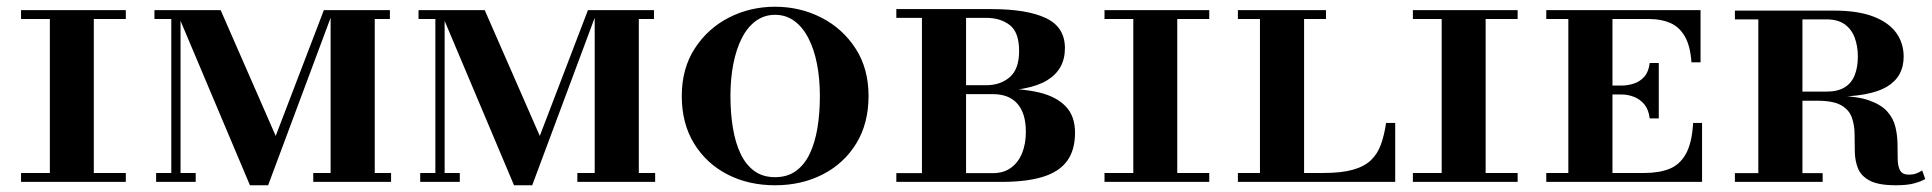

<svg xmlns="http://www.w3.org/2000/svg" viewBox="-20 -540 5736 570"><path d="M128 0V-510H258.5V0ZM42.5 0V-26.5H353.5V0ZM42.5 -483.5V-510H353.5V-483.5Z M722 10 502.5 -510H635L798.5 -136.5L941.5 -510H970L776 10ZM443.5 0V-26.5H561V0ZM488.5 0V-483.5H438.5V-510H516V0ZM910 0V-26.5H1141V0ZM961.5 0V-510H1137.5V-483.5H1092.5V0Z M1506 10 1286.5 -510H1419L1582.5 -136.5L1725.5 -510H1754L1560 10ZM1227.5 0V-26.5H1345V0ZM1272.5 0V-483.5H1222.5V-510H1300V0ZM1694 0V-26.5H1925V0ZM1745.5 0V-510H1921.5V-483.5H1876.5V0Z M2281 10Q2202 10 2139.5 -22.2Q2077 -54.5 2040.5 -114Q2004 -173.5 2004 -255Q2004 -336.5 2042.5 -396Q2081 -455.5 2144 -487.8Q2207 -520 2281 -520Q2355 -520 2418.2 -487.8Q2481.5 -455.5 2520 -396Q2558.5 -336.5 2558.5 -255Q2558.5 -173.5 2522 -114Q2485.5 -54.5 2422.5 -22.2Q2359.5 10 2281 10ZM2281 -14Q2317.5 -14 2343 -32.5Q2368.5 -51 2384 -83.8Q2399.5 -116.5 2406.8 -160.2Q2414 -204 2414 -255Q2414 -306 2405.5 -349.8Q2397 -393.5 2380.2 -426.2Q2363.5 -459 2338.5 -477.5Q2313.5 -496 2281 -496Q2248.5 -496 2223.5 -477.5Q2198.5 -459 2182 -426.2Q2165.5 -393.5 2157 -349.8Q2148.5 -306 2148.5 -255Q2148.5 -204 2155.8 -160.2Q2163 -116.5 2178.5 -83.8Q2194 -51 2219.2 -32.5Q2244.5 -14 2281 -14Z M2641 0V-26H2928Q2959.5 -26 2981.2 -41.8Q3003 -57.5 3014.2 -85Q3025.5 -112.5 3025.5 -149Q3025.5 -203.5 3000.5 -232Q2975.5 -260.5 2928 -260.5H2831V-277H2953Q3017.5 -277 3066.8 -265Q3116 -253 3143.8 -224.2Q3171.5 -195.5 3171.5 -146Q3171.5 -94.5 3148 -62.2Q3124.5 -30 3076 -15Q3027.5 0 2953 0ZM2717 0V-513H2848V0ZM2831 -269.5V-287H2907.5Q2950 -287 2977.8 -311Q3005.5 -335 3005.5 -388.5Q3005.5 -444 2977.8 -465.5Q2950 -487 2907.5 -487H2641V-513H2922.5Q3029 -513 3085.2 -486.2Q3141.5 -459.5 3141.5 -397Q3141.5 -334 3089 -301.8Q3036.5 -269.5 2922.5 -269.5Z M3344.5 0V-510H3475V0ZM3259 0V-26.5H3570V0ZM3259 -483.5V-510H3570V-483.5Z M3655 0V-26.5H3720.5V-483.5H3655V-510H3916.5V-483.5H3851.5V-26.5H3909Q3962.5 -26.5 3996.2 -36Q4030 -45.5 4049.8 -64.2Q4069.5 -83 4079.5 -110.8Q4089.5 -138.5 4095 -175H4122V0Z M4260 0V-510H4390.5V0ZM4174.5 0V-26.5H4485.5V0ZM4174.5 -483.5V-510H4485.5V-483.5Z M4877.5 -188.5Q4874.5 -214.5 4861.8 -230Q4849 -245.5 4830.8 -252.5Q4812.5 -259.5 4794 -259.5H4739V-286H4794Q4812.5 -286 4830.8 -292Q4849 -298 4861.8 -312.5Q4874.5 -327 4877.5 -353H4904.5V-188.5ZM5006.5 -175H5033V0H4570.5V-26.5H4636V-483.5H4570.5V-510H5028.5V-355H5001.5Q4998 -405 4981.2 -433Q4964.5 -461 4937.8 -472.2Q4911 -483.5 4877.5 -483.5H4767V-26.5H4862Q4905.5 -26.5 4936.2 -38.8Q4967 -51 4985 -83.2Q5003 -115.5 5006.5 -175Z M5276 -252.5V-268H5402Q5436 -268 5456.5 -280.8Q5477 -293.5 5486.2 -317Q5495.5 -340.5 5495.5 -372Q5495.5 -403 5486.2 -428Q5477 -453 5456.5 -467.8Q5436 -482.5 5402 -482.5H5130.5V-508.5H5424.5Q5495.5 -508.5 5541.2 -491Q5587 -473.5 5609.2 -442.8Q5631.5 -412 5631.5 -372Q5631.5 -312 5581.2 -282.2Q5531 -252.5 5417 -252.5ZM5130.5 0V-26H5391V0ZM5200 0V-508.5H5331V0ZM5608.5 10Q5557 10 5531.2 -3.5Q5505.5 -17 5496.2 -39.5Q5487 -62 5486.5 -89Q5486 -116 5485.8 -142.5Q5485.5 -169 5477.5 -191.5Q5469.5 -214 5446 -227.5Q5422.5 -241 5374.5 -241H5276V-255H5430.5Q5492 -255 5528.2 -242.2Q5564.5 -229.5 5582.8 -209Q5601 -188.5 5607 -163.2Q5613 -138 5613.2 -113.2Q5613.5 -88.5 5613.8 -67.8Q5614 -47 5620.8 -34.2Q5627.5 -21.5 5647.5 -21.5Q5659 -21.5 5668.2 -24.8Q5677.5 -28 5686.5 -34L5695.5 -8.5Q5683.5 -1.5 5663.2 4.2Q5643 10 5608.5 10Z"/></svg>

Font: Bodoni Moda SC 9pt SemiBold
Style: Regular
Weight: 600
Designer: Owen Earl
Foundry: indestructible type
Version: Version 2.005